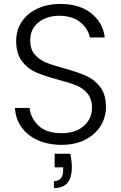

<svg xmlns="http://www.w3.org/2000/svg" viewBox="-20 -727 612 973"><path d="M56 -180H130Q135 -129 175 -90.5Q215 -52 292 -52Q363 -52 404.5 -88.5Q446 -125 446 -181Q446 -226 423 -253.5Q400 -281 366 -294.5Q332 -308 272 -324Q202 -343 161 -361Q120 -379 91 -417Q62 -455 62 -520Q62 -574 90 -616.5Q118 -659 169 -683Q220 -707 286 -707Q383 -707 442.5 -659.5Q502 -612 511 -537H435Q428 -580 388 -613.5Q348 -647 280 -647Q217 -647 175 -613.5Q133 -580 133 -522Q133 -478 156 -451Q179 -424 213.5 -410Q248 -396 307 -380Q375 -361 417 -342.5Q459 -324 488 -286Q517 -248 517 -184Q517 -135 491 -91Q465 -47 414 -20Q363 7 292 7Q223 7 170.5 -17Q118 -41 88 -84Q58 -127 56 -180ZM336 52Q344 90 344 119Q344 176 321 201Q298 226 253 226V191Q300 191 300 135V121H257V52Z"/></svg>

Font: Poppins-tnum Light
Style: Regular
Weight: 300
Designer: Ninad Kale (Devanagari), Jonny Pinhorn (Latin)
Foundry: Indian Type Foundry
Version: Version 4.004